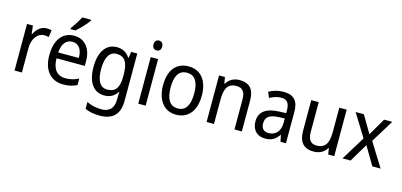

<svg xmlns="http://www.w3.org/2000/svg" viewBox="-81 -1331 4473 2136"><g transform="rotate(15 2155.0 -263.0)"><path d="M303 -546C239 -546 191 -501 161 -441H157L146 -536H78V0H163V-284C163 -391 224 -465 297 -465C314 -465 334 -462 349 -458L360 -540C343 -544 322 -546 303 -546Z M756 -756V-766H653C631 -721 592 -661 560 -618V-606H616C661 -642 731 -718 756 -756ZM620 -546C488 -546 407 -443 407 -264C407 -94 493 10 640 10C703 10 748 -1 797 -25V-100C747 -75 703 -63 646 -63C549 -63 496 -127 494 -252H820V-306C820 -447 747 -546 620 -546ZM619 -476C698 -476 733 -409 733 -320H495C503 -421 546 -476 619 -476Z M1113 -546C990 -546 916 -443 916 -267C916 -89 989 10 1113 10C1179 10 1228 -17 1262 -72H1266C1264 -53 1263 -18 1263 0V19C1263 117 1212 167 1124 167C1060 167 1001 153 952 128V207C999 229 1054 240 1121 240C1277 240 1348 159 1348 8V-536H1278L1267 -465H1262C1226 -521 1176 -546 1113 -546ZM1127 -473C1221 -473 1263 -413 1263 -268V-246C1263 -119 1221 -62 1129 -62C1046 -62 1004 -130 1004 -266C1004 -399 1047 -473 1127 -473Z M1547 -738C1517 -738 1496 -720 1496 -681C1496 -644 1517 -625 1547 -625C1575 -625 1596 -644 1596 -681C1596 -719 1575 -738 1547 -738ZM1588 -536H1503V0H1588Z M2163 -269C2163 -448 2074 -546 1940 -546C1797 -546 1716 -446 1716 -269C1716 -95 1804 10 1938 10C2080 10 2163 -95 2163 -269ZM1804 -269C1804 -400 1845 -473 1939 -473C2033 -473 2075 -400 2075 -269C2075 -138 2033 -62 1940 -62C1846 -62 1804 -138 1804 -269Z M2525 -546C2464 -546 2406 -518 2375 -463H2370L2358 -536H2290V0H2375V-278C2375 -408 2409 -473 2510 -473C2580 -473 2611 -430 2611 -345V0H2696V-355C2696 -487 2638 -546 2525 -546Z M3032 -546C2968 -546 2909 -528 2864 -502L2891 -438C2933 -460 2977 -476 3024 -476C3087 -476 3120 -443 3120 -357V-324L3040 -321C2888 -316 2813 -256 2813 -149C2813 -49 2872 10 2964 10C3041 10 3083 -17 3123 -75H3126L3141 0H3204V-364C3204 -486 3151 -546 3032 -546ZM3052 -260 3120 -263V-213C3120 -111 3064 -59 2987 -59C2935 -59 2901 -87 2901 -149C2901 -218 2941 -256 3052 -260Z M3760 -536H3675V-255C3675 -129 3640 -63 3538 -63C3470 -63 3438 -106 3438 -195V-536H3352V-186C3352 -56 3407 10 3524 10C3586 10 3644 -16 3674 -71H3679L3691 0H3760Z M4024 -275 3855 0H3948L4074 -211L4199 0H4294L4124 -274L4285 -536H4191L4075 -337L3958 -536H3863Z"/></g></svg>

Font: Noto Sans Arabic SemCond
Style: Regular
Weight: 400
Width: 4
Designer: Monotype Design Team, Nadine Chahine, Nizar Qandah and Khaled Hosny
Foundry: Monotype Imaging Inc.
Version: Version 2.012